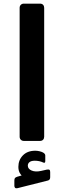

<svg xmlns="http://www.w3.org/2000/svg" viewBox="-20 -770 351 1056"><path d="M111 5Q101 5 94.5 -1.5Q88 -8 88 -18V-727Q88 -737 94.5 -743.5Q101 -750 111 -750H200Q211 -750 217 -743.5Q223 -737 223 -727V-18Q223 -8 217 -1.5Q211 5 200 5ZM76 265Q67 267 63 263Q59 259 59 252V223Q59 213 62.5 209Q66 205 75 202L117 190V209Q105 204 93 188Q81 172 81 148Q81 110 106 84.5Q131 59 174 59Q186 59 198 62Q210 65 217 69Q229 76 229 85V116Q229 129 218 124Q197 114 171 114Q152 114 142.5 121.5Q133 129 133 141Q133 159 154 168Q175 177 206 170L237 163Q248 161 252 164Q256 167 256 176V205Q256 220 243 223Z"/></svg>

Font: Rubik
Style: Bold
Weight: 700
Designer: Hubert and Fischer
Foundry: Hubert and Fischer
Version: Version 2.300;gftools[0.9.30]